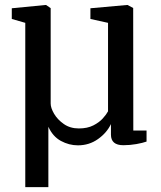

<svg xmlns="http://www.w3.org/2000/svg" viewBox="-20 -588 664 790"><path d="M84 182V-494L28.5 -510V-554L167.5 -567.5H169.5L188.5 -554.5V-162Q188.5 -144 202.5 -120Q216.5 -96 242.5 -77.8Q268.5 -59.5 304.5 -59.5Q339.5 -59.5 364 -72Q388.5 -84.5 403.2 -101Q418 -117.5 424.5 -130V-494L352 -510V-554L503 -567.5H505L528 -555L528.5 -51H583V-5.5Q567.5 0 541.2 4.8Q515 9.5 487.5 9.5Q436.5 9.5 436.5 -34V-77.5Q419.5 -41.5 383.2 -15.8Q347 10 300.5 10Q264 10 230.5 -8.2Q197 -26.5 179 -66.5V182Z"/></svg>

Font: Merriweather
Style: Regular
Weight: 400
Designer: Eben Sorkin
Foundry: Eben Sorkin
Version: Version 2.100; ttfautohint (v1.7.19-72a1) -l 8 -r 50 -G 200 